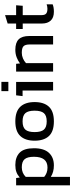

<svg xmlns="http://www.w3.org/2000/svg" viewBox="820 -1588 995 2674"><g transform="rotate(-90 1317.0 -250.5)"><path d="M73 227V-523H175L182 -472Q216 -503 257.5 -518.5Q299 -534 356 -534Q467 -534 528.5 -473.5Q590 -413 590 -274Q590 -135 526 -66Q462 3 351 3Q258 3 191 -40V227ZM321 -86Q471 -86 471 -275Q471 -366 437 -405Q403 -444 324 -444Q245 -444 191 -389V-132Q216 -111 247.5 -98.5Q279 -86 321 -86Z M964 3Q824 3 759.5 -66.5Q695 -136 695 -265.5Q695 -395 760 -464.5Q825 -534 964 -534Q1103 -534 1168 -464.5Q1233 -395 1233 -265.5Q1233 -136 1168.5 -66.5Q1104 3 964 3ZM964 -97Q1045 -97 1079 -136.5Q1113 -176 1113 -265.5Q1113 -355 1079 -394Q1045 -433 964 -433Q883 -433 849 -394Q815 -355 815 -265.5Q815 -176 849 -136.5Q883 -97 964 -97Z M1513 -8H1394V-433H1316L1327 -523H1513ZM1385 -631V-728H1514V-631Z M1657 -8V-523H1766L1771 -469Q1806 -496 1854.5 -515Q1903 -534 1961 -534Q2061 -534 2107 -487Q2153 -440 2153 -341V-8H2035V-336Q2035 -396 2010.5 -420Q1986 -444 1919 -444Q1879 -444 1840.5 -427.5Q1802 -411 1775 -385V-8Z M2594 -14Q2552 3 2491 3Q2409 3 2368 -41Q2327 -85 2327 -161V-431H2251V-523H2327V-641L2444 -677V-523H2581L2574 -431H2444V-168Q2444 -123 2465 -105Q2486 -87 2533 -87Q2562 -87 2594 -98Z"/></g></svg>

Font: Kanit Cyrillic
Style: Regular
Weight: 400
Designer: Katatrad Team, Sasha Pavljenko
Foundry: CadsonDemak, Pavljenko + Design
Version: Version 1.002;Fontself Maker 3.5.7